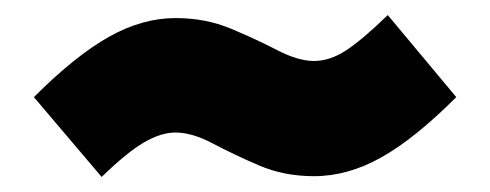

<svg xmlns="http://www.w3.org/2000/svg" viewBox="-20 -482 651 255"><path d="M397 -248Q357 -248 323.5 -262.5Q290 -277 262.5 -291.5Q235 -306 213 -306Q194 -306 171.5 -293Q149 -280 115 -247L25 -353Q80 -408 124.5 -433Q169 -458 213 -458Q253 -458 286.5 -444Q320 -430 348 -415.5Q376 -401 397 -401Q418 -401 439.5 -415Q461 -429 495 -462L586 -353Q531 -298 486.5 -273Q442 -248 397 -248Z"/></svg>

Font: MuseoModerno Black
Style: Regular
Weight: 900
Designer: Pablo Cosgaya, Héctor Gatti, Marcela Romero, and the Authors of The MuseoModerno Project.
Foundry: Omnibus-Type Team
Version: Version 1.001